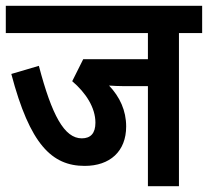

<svg xmlns="http://www.w3.org/2000/svg" viewBox="-20 -642 717 662"><path d="M597 -528H677V-622H0V-528H490V-438H267L229 -362C276 -322 309 -271 309 -219C309 -183 293 -165 262 -165C202 -165 159 -244 114 -415L19 -387C83 -144 159 -70 272 -70C359 -70 415 -120 415 -206C415 -261 393 -308 356 -347C371 -346 389 -345 407 -345H490V0H597Z"/></svg>

Font: Noto Sans Devanagari UI Condensed SemiBold
Style: Regular
Weight: 600
Width: 3
Designer: Jelle Bosma - Monotype Design Team
Foundry: Monotype Imaging Inc.
Version: Version 2.003